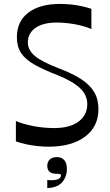

<svg xmlns="http://www.w3.org/2000/svg" viewBox="-20 -734 562 979"><path d="M61 -13V-117Q98 -101 150.5 -91Q203 -81 256 -81Q336 -81 380.5 -114Q425 -147 425 -203Q425 -250 387.5 -285Q350 -320 273 -351Q203 -378 156.5 -404Q110 -430 88 -463Q66 -496 66 -544Q66 -625 124.5 -669.5Q183 -714 286 -714Q314 -714 343 -711Q372 -708 398.5 -702Q425 -696 446 -689V-586Q405 -603 358 -611Q311 -619 269 -619Q199 -619 160.5 -591.5Q122 -564 122 -518Q122 -479 157.5 -449Q193 -419 279 -386Q348 -360 393 -331Q438 -302 460 -265Q482 -228 482 -178Q482 -88 413.5 -37Q345 14 227 14Q199 14 168.5 10.5Q138 7 110.5 1Q83 -5 61 -13ZM221 225V184Q225 184 229.5 184.5Q234 185 239 185Q267 185 279 178Q291 171 291 161Q291 155 285.5 153.5Q280 152 266 152Q244 152 232.5 141.5Q221 131 221 112Q221 92 233.5 79.5Q246 67 270 67Q293 67 307 81.5Q321 96 321 128Q321 167 297 195Q273 223 221 225Z"/></svg>

Font: Ojuju Medium
Style: Regular
Weight: 500
Designer: Chisaokwu Joboson, Mirko Velimirovic
Foundry: Udi Foundry
Version: Version 1.000